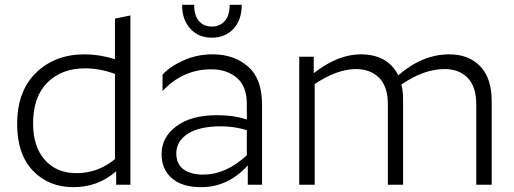

<svg xmlns="http://www.w3.org/2000/svg" viewBox="-20 -765 2130 795"><path d="M332 -482Q235 -482 176 -423Q117 -364 117 -254Q117 -158 165.5 -103Q214 -48 297 -48Q385 -48 456 -106V-459Q393 -482 332 -482ZM461 0V-56Q386 10 284 10Q181 10 116 -58.5Q51 -127 51 -251Q51 -388 129.5 -464Q208 -540 330 -540Q392 -540 456 -520V-688L520 -701V0Z M821 -42Q915 -42 1002 -122V-226Q950 -242 896 -242Q805 -242 757.5 -211Q710 -180 710 -130Q710 -85 740.5 -63.5Q771 -42 821 -42ZM1002 -334Q1002 -408 960.5 -443Q919 -478 855 -478Q737 -478 653 -388V-456Q683 -489 739 -514.5Q795 -540 861 -540Q949 -540 1007 -489.5Q1065 -439 1065 -333V0H1006V-80Q924 10 813 10Q734 10 691.5 -27Q649 -64 649 -127Q649 -197 710.5 -242.5Q772 -288 878 -288Q950 -288 1002 -270ZM857 -609Q802 -609 768 -646Q734 -683 734 -745H784Q784 -700 804 -677.5Q824 -655 857 -655Q890 -655 910.5 -678Q931 -701 931 -745H981Q981 -683 947 -646Q913 -609 857 -609Z M1454 -479Q1376 -479 1283 -417V0H1219V-530H1279V-462Q1379 -540 1473 -540Q1586 -540 1629 -453Q1729 -540 1840 -540Q1921 -540 1968.5 -490.5Q2016 -441 2016 -345V0H1952V-334Q1952 -406 1916.5 -442.5Q1881 -479 1821 -479Q1735 -479 1642 -415Q1649 -388 1649 -353V0H1586V-334Q1586 -406 1550 -442.5Q1514 -479 1454 -479Z"/></svg>

Font: Roundo
Style: Regular
Weight: 400
Designer: Namrata Goyal (Gurmukhi), Shiva Nallaperumal (Latin)
Foundry: Indian Type Foundry
Version: Version 1.000;PS 1.0;hotconv 1.0.88;makeotf.lib2.5.647800